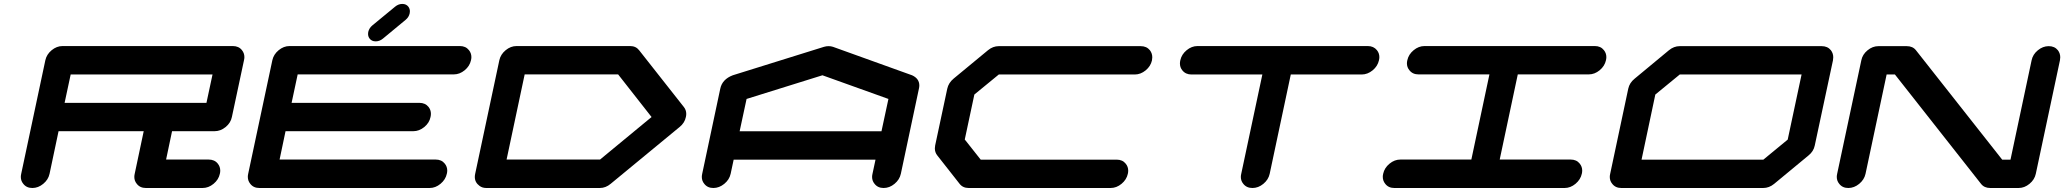

<svg xmlns="http://www.w3.org/2000/svg" viewBox="-20 -939 10311 959"><path d="M1011.2 -425.3 1041.5 -566.9H333L302.7 -425.3ZM1142.6 -709Q1172.4 -709 1188.5 -688.5Q1200.7 -673.3 1200.7 -653.8Q1200.7 -646.5 1198.7 -638.2L1138.2 -354.5Q1132.3 -325.2 1106.9 -304.4Q1081.5 -283.7 1051.8 -283.7H839.4L809.6 -142.1H1022Q1051.8 -142.1 1067.9 -121.6Q1080.1 -106.4 1080.1 -86.4Q1080.1 -79.1 1078.1 -70.8Q1071.8 -41.5 1046.6 -20.8Q1021.5 0 991.7 0H708.5Q679.2 0 663.1 -21Q650.9 -35.6 650.9 -55.2Q650.9 -62.5 652.8 -70.8L697.8 -283.7H272.5L227.5 -70.8Q221.2 -41.5 196 -20.8Q170.9 0 141.6 0Q112.3 0 96.2 -21Q84 -35.6 84 -55.2Q84 -62.5 85.9 -70.8L206.5 -638.2Q212.9 -667.5 238 -688.2Q263.2 -709 292.5 -709Z M2156.2 -142.1Q2185.5 -142.1 2201.7 -121.6Q2213.9 -106.4 2213.9 -86.9Q2213.9 -79.6 2211.9 -71.3Q2205.6 -42 2180.4 -21Q2155.3 0 2126 0H1275.4Q1246.1 0 1230 -21Q1217.8 -36.1 1217.8 -55.7Q1217.8 -63 1219.7 -71.3L1340.3 -638.2Q1346.7 -667.5 1371.8 -688.2Q1397 -709 1426.3 -709H2276.9Q2306.2 -709 2322.3 -688.5Q2334.5 -673.3 2334.5 -653.8Q2334.5 -646.5 2332.5 -638.2Q2326.2 -608.9 2301 -588.1Q2275.9 -567.4 2246.6 -567.4H1466.8L1436.5 -425.3H2074.7Q2104 -425.3 2120.6 -404.8Q2132.3 -389.6 2132.3 -370.6Q2132.3 -362.8 2130.4 -354.5Q2124.5 -325.2 2099.1 -304.4Q2073.7 -283.7 2044.4 -283.7H1406.2L1376.5 -142.1ZM1856.4 -732.4Q1836.9 -732.4 1826.2 -746.1Q1818.4 -756.3 1818.4 -769.5Q1818.4 -773.9 1819.3 -779.3Q1823.7 -798.8 1840.3 -812.5L1953.6 -905.8Q1970.2 -919.4 1989.3 -919.4Q2008.8 -919.4 2019.5 -905.8Q2027.3 -895.5 2027.3 -882.8Q2027.3 -877.9 2026.4 -873Q2022.5 -853.5 2005.9 -839.8L1892.6 -746.1Q1876 -732.4 1856.4 -732.4Z M2977.1 -142.1 3234.4 -354.5 3067.4 -567.4H2600.6L2510.3 -142.1ZM3395.5 -404.8Q3407.7 -389.6 3407.7 -370.1Q3407.7 -362.8 3405.8 -354.5Q3399.9 -325.2 3374.5 -304.7L3030.3 -21Q3005.4 0 2976.1 0H2409.2Q2388.7 0 2375 -10.7Q2351.6 -27.8 2351.6 -55.2Q2351.6 -63 2353.5 -71.3L2474.1 -638.2Q2480.5 -667.5 2505.6 -688.2Q2530.8 -709 2560.1 -709H3127Q3156.2 -709 3172.4 -688Z M4382.8 -283.2 4417.5 -444.8 4087.9 -563 3709 -444.8 3674.3 -283.2ZM4479.5 -70.8Q4473.1 -41.5 4448 -20.8Q4422.9 0 4393.6 0Q4364.3 0 4348.1 -21Q4335.9 -35.6 4335.9 -55.2Q4335.9 -62.5 4337.9 -70.8L4353 -141.6H3644.5L3629.4 -70.8Q3623 -41.5 3597.7 -20.8Q3572.3 0 3543 0Q3513.7 0 3497.6 -21Q3485.4 -35.6 3485.4 -55.2Q3485.4 -62.5 3487.3 -70.8L3577.6 -496.1Q3587.4 -543 3640.1 -563L3641.1 -563.5H3641.6L4095.7 -705.1Q4106.9 -708.5 4118.7 -708.5Q4130.4 -708.5 4140.6 -705.1L4534.2 -563.5H4535.2L4535.6 -563Q4571.8 -546.4 4571.8 -512.2Q4571.8 -504.4 4569.8 -496.1Z M5557.6 -141.6Q5586.9 -141.6 5603 -121.1Q5615.2 -106 5615.2 -86.4Q5615.2 -79.1 5613.3 -70.8Q5606.9 -41.5 5581.8 -20.8Q5556.6 0 5527.3 0H4818.4Q4789.1 0 4772.9 -21L4661.6 -162.6Q4649.4 -177.7 4649.4 -197.8Q4649.4 -204.6 4650.9 -212.4L4711.4 -496.1Q4717.8 -525.4 4743.2 -546.4L4914.6 -688Q4939.5 -708.5 4968.8 -708.5H5677.7Q5707 -708.5 5723.6 -688Q5735.4 -672.4 5735.4 -652.8Q5735.4 -645.5 5733.9 -637.7Q5727.5 -608.4 5702.4 -587.6Q5677.2 -566.9 5647.9 -566.9H4968.8L4846.7 -466.8L4798.8 -242.2L4878.4 -141.6Z M6811.5 -709Q6840.8 -709 6857.4 -688.5Q6869.6 -673.3 6869.6 -653.8Q6869.6 -646.5 6867.7 -638.2Q6861.3 -608.4 6835.9 -587.6Q6810.5 -566.9 6781.2 -566.9H6427.2L6321.8 -70.8Q6315.4 -41.5 6290.3 -20.8Q6265.1 0 6235.8 0Q6206.1 0 6189.9 -21Q6177.7 -35.6 6177.7 -55.2Q6177.7 -62.5 6179.7 -70.8L6285.2 -566.9H5931.2Q5901.9 -566.9 5885.3 -587.9Q5873.5 -602.5 5873.5 -622.1Q5873.5 -629.9 5875.5 -638.2Q5881.8 -667.5 5907 -688.2Q5932.1 -709 5961.4 -709Z M7825.2 -142.1Q7854.5 -142.1 7870.6 -121.6Q7882.8 -106.4 7882.8 -86.9Q7882.8 -79.6 7880.9 -71.3Q7874.5 -42 7849.4 -21Q7824.2 0 7794.9 0H6944.3Q6915 0 6898.9 -21Q6886.7 -36.1 6886.7 -55.7Q6886.7 -63 6888.7 -71.3Q6895 -100.6 6920.2 -121.3Q6945.3 -142.1 6974.6 -142.1H7329.1L7419.4 -567.4H7064.9Q7035.6 -567.4 7019.5 -588.4Q7007.3 -603 7007.3 -622.6Q7007.3 -629.9 7009.3 -638.2Q7015.6 -667.5 7040.8 -688.2Q7065.9 -709 7095.2 -709H7945.8Q7975.1 -709 7991.2 -688.5Q8003.4 -673.3 8003.4 -653.8Q8003.4 -646.5 8001.5 -638.2Q7995.1 -608.9 7970 -588.1Q7944.8 -567.4 7915.5 -567.4H7561L7470.7 -142.1Z M8909.2 -241.7 8978.5 -566.9H8370.1L8248 -466.8L8179.2 -141.6H8787.6ZM9079.1 -708.5Q9108.4 -708.5 9125 -688Q9136.7 -672.4 9136.7 -652.8Q9136.7 -645.5 9135.3 -637.7L9044.4 -212.4Q9038.6 -183.1 9013.2 -162.6L8841.3 -20.5Q8816.4 0 8786.6 0H8078.1Q8048.8 0 8032.7 -21Q8020.5 -35.6 8020.5 -55.2Q8020.5 -62.5 8022.5 -70.8L8112.8 -496.1Q8119.1 -525.4 8144.5 -545.9L8315.9 -688Q8340.8 -708.5 8370.1 -708.5Z M10148.4 -70.8Q10142.1 -41.5 10116.9 -20.8Q10091.8 0 10062.5 0H9920.9Q9891.1 0 9875 -20.5L9444.8 -566.9H9403.3L9297.9 -70.8Q9291.5 -41.5 9266.4 -20.8Q9241.2 0 9211.9 0Q9182.6 0 9166.5 -21Q9154.3 -35.6 9154.3 -55.2Q9154.3 -62.5 9156.2 -70.8L9276.9 -637.7Q9282.7 -667 9307.9 -687.7Q9333 -708.5 9362.3 -708.5H9503.9Q9533.7 -708.5 9549.8 -688L9980.5 -141.6H10022L10127.4 -637.7Q10133.3 -667 10158.4 -687.7Q10183.6 -708.5 10212.9 -708.5Q10242.2 -708.5 10258.8 -688Q10270.5 -672.4 10270.5 -652.8Q10270.5 -645.5 10269 -637.7Z"/></svg>

Font: Robtronika
Style: Italic
Weight: 400
Italic angle: -12°
Designer: GGBot
Version: 1.00